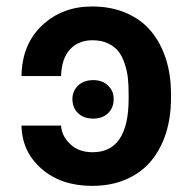

<svg xmlns="http://www.w3.org/2000/svg" viewBox="-20 -573 603 602"><path d="M47.4 -179.2H171.4Q173.3 -147 200 -121.3Q226.6 -95.7 270.5 -95.7Q383.3 -95.7 383.3 -263.7V-279.3Q383.3 -306.6 380.9 -328.9Q378.4 -351.1 370.8 -373.8Q363.3 -396.5 351.3 -411.9Q339.4 -427.2 318.6 -437Q297.9 -446.8 270 -446.8Q226.6 -446.8 200 -418.7Q173.3 -390.6 171.4 -334.5H47.4Q48.8 -434.1 112.1 -493.4Q175.3 -552.7 268.6 -552.7Q329.1 -552.7 377 -531.7Q424.8 -510.7 454.8 -473.6Q484.9 -436.5 500.5 -387.2Q516.1 -337.9 516.1 -279.3V-263.7Q516.1 -205.6 500.5 -156Q484.9 -106.4 454.6 -69.3Q424.3 -32.2 376.7 -11.2Q329.1 9.8 269 9.8Q171.4 9.8 110.1 -43.9Q48.8 -97.7 47.4 -179.2ZM272.5 -201.2Q242.2 -201.2 224.9 -218Q207.5 -234.9 207 -261.7Q207 -287.6 224.9 -304.7Q242.7 -321.8 272.5 -321.8Q301.3 -321.8 319.1 -304.4Q336.9 -287.1 336.4 -261.7Q336.4 -235.4 319.1 -218.3Q301.8 -201.2 272.5 -201.2Z"/></svg>

Font: Interop SemBd
Style: Regular
Weight: 600
Designer: Rasmus Andersson, Google, Jang Haemin
Foundry: jhaemin
Version: Version 1.007